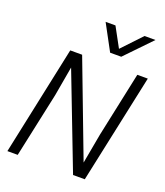

<svg xmlns="http://www.w3.org/2000/svg" viewBox="-165 -1043 994 1154"><g transform="rotate(20 332.0 -466.0)"><path d="M168 -698H244L474 -92L509 -284L597 -698H664L515 0H440L208 -603L175 -415L86 0H20ZM372 -932 440 -807 558 -932H628L469 -767H398L309 -932Z"/></g></svg>

Font: Azeret Mono Light
Style: Italic
Weight: 300
Italic angle: -12°
Designer: Martin Vácha
Foundry: Displaay
Version: Version 1.000; Glyphs 3.0.3, build 3074